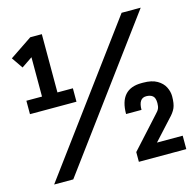

<svg xmlns="http://www.w3.org/2000/svg" viewBox="-112 -895 1024 1009"><g transform="rotate(-15 400.0 -390.0)"><path d="M164 0H60L636 -780H740ZM779 0H521V-53L670 -217Q685 -232 690 -243.5Q695 -255 695 -273Q695 -302 682 -312.5Q669 -323 647 -323Q605 -323 605 -260H521Q521 -396 641 -396H650Q697 -396 725.5 -379.5Q754 -363 766.5 -338Q779 -313 779 -288Q779 -247 769 -224.5Q759 -202 735 -178L639 -73H779ZM286 -390H33V-463H118V-677L59 -637L17 -698L139 -780H202V-463H286Z"/></g></svg>

Font: Tanohe Sans Medium
Style: Regular
Weight: 500
Designer: Village Type and Design LLC
Foundry: Cooper Hewitt Smithsonian Design Museum
Version: Version 1.00;September 29, 2021;FontCreator 13.0.0.2655 64-b